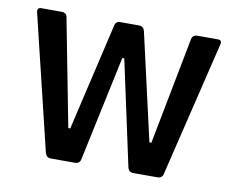

<svg xmlns="http://www.w3.org/2000/svg" viewBox="-62 -589 815 669"><g transform="rotate(10 345.5 -255.0)"><path d="M242 0H156Q141 0 136 -17L21 -493Q17 -510 33 -510H105Q123 -510 125 -493L198 -115H205L293 -493Q296 -510 312 -510H378Q395 -510 399 -493L485 -115H492L565 -493Q568 -510 585 -510H657Q674 -510 669 -493L554 -17Q551 0 534 0H448Q432 0 428 -17L348 -388H341L262 -17Q259 0 242 0Z"/></g></svg>

Font: Rajdhani Semibold
Style: Regular
Weight: 600
Designer: Satya Rajpurohit, Jyotish Sonowal
Foundry: Indian Type Foundry
Version: Version 1.200;PS 1.0;hotconv 1.0.78;makeotf.lib2.5.61930; tt